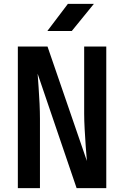

<svg xmlns="http://www.w3.org/2000/svg" viewBox="-20 -970 640 990"><path d="M72 0V-730H225L428 -140Q425 -172 422 -215.5Q419 -259 416.5 -304Q414 -349 414 -384V-730H528V0H375L174 -590Q176 -561 179 -520Q182 -479 184 -436Q186 -393 186 -357V0ZM224 -810 330 -950H464L350 -810Z"/></svg>

Font: JetBrains Mono NL
Style: Bold
Weight: 700
Monospace: yes
Designer: Philipp Nurullin, Konstantin Bulenkov
Foundry: JetBrains
Version: Version 2.305; ttfautohint (v1.8.4.7-5d5b)